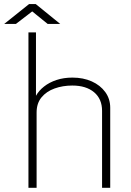

<svg xmlns="http://www.w3.org/2000/svg" viewBox="-46 -898 627 918"><path d="M90 0V-743H126V-440Q139.5 -464.5 164.5 -484.2Q189.5 -504 224 -515.5Q258.5 -527 300.5 -527Q352 -527 392.8 -508.8Q433.5 -490.5 457.2 -458Q481 -425.5 481 -383V0H442V-368Q442 -425 403.8 -457Q365.5 -489 299.5 -489Q254 -489 215 -475Q176 -461 152.5 -432.5Q129 -404 129 -360V0ZM182 -783.5 108 -843.5 30 -783.5H-26L93 -878.5H125L242 -783.5Z"/></svg>

Font: Public Sans Thin
Style: Regular
Weight: 100
Designer: The Public Sans project authors (U.S. Web Design System). Libre Franklin designed by Pablo Impallari and Rodrigo Fuenzal
Version: Version 1.008